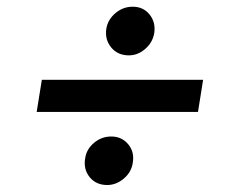

<svg xmlns="http://www.w3.org/2000/svg" viewBox="-20 -565 692 558"><path d="M570.3 -333.1 555.4 -239.7H86.6L101.6 -333.1ZM354.4 -404.1Q322.1 -404.1 303.1 -427.2Q284.1 -450.3 289.1 -482.2Q293.7 -508.5 315.7 -527Q337.7 -545.5 365.8 -545.5Q396.3 -545.5 414.6 -522.9Q432.9 -500.4 428.3 -468.8Q423.7 -441.8 402.2 -422.9Q380.7 -404.1 354.4 -404.1ZM291.5 -27.3Q259.2 -27.3 240.6 -50.2Q221.9 -73.2 227.6 -105.5Q231.5 -131.7 253.4 -150Q275.2 -168.3 303.3 -168.3Q333.8 -168.3 352.6 -145.8Q371.4 -123.2 365.8 -91.6Q361.9 -64.6 339.8 -46Q317.8 -27.3 291.5 -27.3Z"/></svg>

Font: Inter UI Medium
Style: Italic
Weight: 500
Italic angle: 9.39999°
Designer: Rasmus Andersson
Foundry: rsms
Version: 3.2;8d6f07862